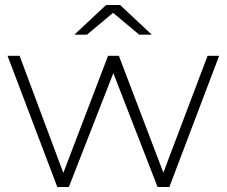

<svg xmlns="http://www.w3.org/2000/svg" viewBox="-20 -744 902 764"><path d="M806 -522H852L654 0H607L431 -453L254 0H208L10 -522H58L232 -56L410 -522H453L630 -57ZM584 -606H534L430 -693L326 -606H276L402 -724H458Z"/></svg>

Font: Montserrat Light Alt1
Style: Light
Weight: 500
Designer: Differentunic
Foundry: Julieta Ulanovsky
Version: 0.1